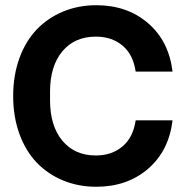

<svg xmlns="http://www.w3.org/2000/svg" viewBox="-20 -710 712 740"><path d="M351.1 9.8Q282.2 9.8 223.4 -14.4Q164.6 -38.6 121.8 -83Q79.1 -127.4 54.9 -193.6Q30.8 -259.8 30.8 -339.8Q30.8 -419.9 54.9 -486.1Q79.1 -552.2 121.8 -596.7Q164.6 -641.1 223.4 -665.5Q282.2 -689.9 351.1 -689.9Q470.2 -689.9 550.5 -620.8Q630.9 -551.8 645 -434.1H502.9Q493.2 -500 452.1 -534.4Q411.1 -568.8 349.1 -568.8Q267.6 -568.8 220.2 -512Q172.9 -455.1 172.9 -356.9V-323.2Q172.9 -225.1 220.2 -168Q267.6 -110.8 349.1 -110.8Q410.6 -110.8 451.9 -145.5Q493.2 -180.2 502.9 -246.1H645Q630.9 -128.4 550.5 -59.3Q470.2 9.8 351.1 9.8Z"/></svg>

Font: TASA Orbiter Deck
Style: Bold
Weight: 700
Designer: Weizhong Zhang
Version: Version 1.000;Glyphs 3.1.2 (3151)